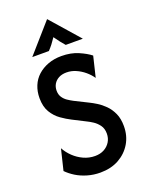

<svg xmlns="http://www.w3.org/2000/svg" viewBox="-158 -922 774 1011"><g transform="rotate(-20 229.0 -416.5)"><path d="M225 11.1Q187.5 11.1 153.1 1Q118.8 -9 91.3 -26Q63.9 -43.1 44.4 -63.2L72.9 -180.6Q87.5 -153.5 111.1 -130.9Q134.7 -108.3 164.9 -94.4Q195.1 -80.6 228.5 -80.6Q257.6 -80.6 279.5 -92.4Q301.4 -104.2 313.9 -124.7Q326.4 -145.1 326.4 -170.8Q326.4 -199.3 312.5 -218.1Q298.6 -236.8 280.9 -248.3Q263.2 -259.7 251.4 -265.3L176.4 -303.5Q151.4 -316 123.3 -335.8Q95.1 -355.6 76 -387.2Q56.9 -418.8 56.9 -466.7Q56.9 -504.2 69.8 -535.4Q82.6 -566.7 107.3 -588.9Q131.9 -611.1 165.6 -623.6Q199.3 -636.1 240.3 -636.1Q293.1 -636.1 334 -618.4Q375 -600.7 399.3 -581.2L371.5 -466Q356.9 -487.5 335.4 -505.6Q313.9 -523.6 288.5 -534.7Q263.2 -545.8 236.1 -545.8Q210.4 -545.8 192.4 -536.1Q174.3 -526.4 164.6 -510.1Q154.9 -493.8 154.9 -472.9Q154.9 -451.4 164.9 -436.1Q175 -420.8 189.9 -410.8Q204.9 -400.7 219.4 -393.1L295.8 -354.9Q311.8 -347.2 333.7 -333.7Q355.6 -320.1 376.4 -299.3Q397.2 -278.5 410.8 -248.6Q424.3 -218.8 424.3 -177.1Q424.3 -122.9 399 -80.6Q373.6 -38.2 329.2 -13.5Q284.7 11.1 225 11.1ZM95.1 -683.3 236.1 -843.8H237.5L378.5 -683.3H282.6Q270.1 -697.2 259.4 -711.1Q248.6 -725 235.4 -743.8Q222.9 -725 212.2 -711.1Q201.4 -697.2 188.2 -683.3Z"/></g></svg>

Font: Afacad Flux Medium
Style: Regular
Weight: 500
Designer: Kristian Moeller
Foundry: Dicotype
Version: Version 1.100